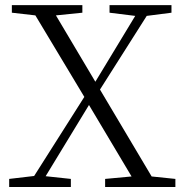

<svg xmlns="http://www.w3.org/2000/svg" viewBox="-20 -746 735 766"><path d="M585 -42 679.7 -32.2V0H399.4V-32.2L504.9 -42L335 -327.1L162.1 -43L262.7 -32.2V0H16.6V-32.2L116.2 -43.9L316.4 -359.4L121.1 -684.6L27.3 -695.3V-725.6H308.6V-695.3L203.1 -684.6L360.4 -419.9L519.5 -682.6L417 -695.3V-725.6H664.1V-695.3L565.4 -682.6L378.9 -388.7Z"/></svg>

Font: GenYoMin JP Light
Style: Regular
Weight: 300
Version: Version 1.001;PS 1;hotconv 16.6.51;makeotf.lib2.5.65220 DEVE